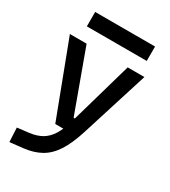

<svg xmlns="http://www.w3.org/2000/svg" viewBox="-224 -821 1035 1166"><g transform="rotate(30 293.0 -237.5)"><path d="M34.2 234.4 29.3 135.3 112.8 125.5Q162.6 119.1 197.8 98.4Q232.9 77.6 258.1 36.9Q283.2 -3.9 301.8 -70.3L429.7 -517.6H546.9L398.4 -45.9Q369.1 46.9 332.3 103.8Q295.4 160.6 245.1 188.7Q194.8 216.8 124.5 224.6ZM220.7 0 24.4 -517.6H141.6L298.3 -88.4H316.4V0ZM90.3 -609.4V-710.4H510.3V-609.4Z"/></g></svg>

Font: Cascadia Code Medium
Style: Regular
Weight: 500
Monospace: yes
Designer: Aaron Bell
Foundry: Saja Typeworks
Version: Version 2407.024